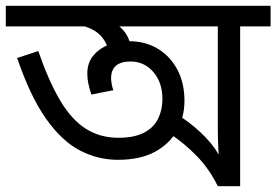

<svg xmlns="http://www.w3.org/2000/svg" viewBox="-30 -642 953 662"><path d="M903 -622V-551H798V0H721Q692 -59 649 -103.5Q606 -148 557 -180L582 -246Q620 -224 661 -186Q702 -148 724 -109Q723 -124 722.5 -137Q722 -150 721.5 -164Q721 -178 721 -194V-551H-10V-622ZM376 -91Q308 -91 246 -123Q184 -155 129.5 -231.5Q75 -308 29 -442L102 -466Q138 -362 177.5 -295.5Q217 -229 266 -198Q315 -167 378 -167Q433 -167 466.5 -184.5Q500 -202 515 -232.5Q530 -263 530 -300Q530 -358 498.5 -394Q467 -430 420 -430Q387 -430 370 -415.5Q353 -401 353 -372Q353 -365 355 -353Q357 -341 361 -331L285 -316Q278 -337 274.5 -354.5Q271 -372 271 -388Q271 -425 291.5 -450Q312 -475 344.5 -487.5Q377 -500 413 -500Q472 -500 515 -473.5Q558 -447 582 -401Q606 -355 606 -294Q606 -240 581 -193.5Q556 -147 505 -119Q454 -91 376 -91ZM344 -465Q339 -497 314.5 -521.5Q290 -546 243 -556L267 -601L312 -589Q369 -567 394 -539Q419 -511 423 -468Z"/></svg>

Font: hexubangla05
Style: Book
Weight: 400
Designer: Jelle Bosma - Monotype Design Team
Foundry: Monotype Imaging Inc.
Version: Version 2.003